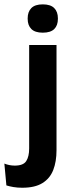

<svg xmlns="http://www.w3.org/2000/svg" viewBox="-70 -702 342 902"><path d="M67 -83.5V-490.5H195.5V-83.5ZM131 -548.5Q94.5 -548.5 77.2 -565.8Q60 -583 60 -613.5V-616Q60 -646.5 77.2 -664Q94.5 -681.5 131 -681.5Q167.5 -681.5 184.8 -664Q202 -646.5 202 -616V-613.5Q202 -582.5 184.8 -565.5Q167.5 -548.5 131 -548.5ZM34.5 180Q12.5 180 -6.8 176.8Q-26 173.5 -40 169L-49.5 66.5Q-38.5 71 -26 73.5Q-13.5 76 -0.5 76Q39.5 76 53.2 54.8Q67 33.5 67 -4.5V-120H195.5V3.5Q195.5 57.5 180 97Q164.5 136.5 129.2 158.2Q94 180 34.5 180Z"/></svg>

Font: Anek Latin SemiBold
Style: Regular
Weight: 600
Designer: Yesha Goshar
Foundry: Ek Type
Version: Version 1.003